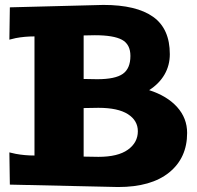

<svg xmlns="http://www.w3.org/2000/svg" viewBox="-20 -750 800 780"><path d="M319.8 -606V-429.2L375 -428.2Q448.2 -428.2 479 -450Q509.8 -471.7 509.8 -522.9Q509.8 -569.8 475.6 -588.4Q441.4 -606.9 365.2 -606.9ZM319.8 -311V-113.8L379.9 -112.8Q459 -112.8 499.5 -141.8Q540 -170.9 540 -216.8Q540 -260.3 499.8 -286.1Q459.5 -312 379.9 -312ZM20 -720.2 399.9 -730Q534.2 -730 602.1 -681.6Q669.9 -633.3 669.9 -529.8Q669.9 -484.4 648.2 -447Q626.5 -409.7 585.9 -383.8Q658.7 -360.4 699.5 -315.2Q740.2 -270 740.2 -210Q740.2 -108.4 667.2 -49.3Q594.2 9.8 460 9.8L20 0L18.1 -130.9L43.9 -125Q80.1 -118.2 120.1 -118.2V-602.1Q80.1 -602.1 43.9 -595.2L18.1 -588.9Z"/></svg>

Font: Zantroke
Style: Regular
Weight: 500
Foundry: gluk
Version: Version 0.36